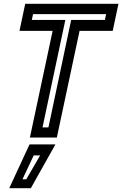

<svg xmlns="http://www.w3.org/2000/svg" viewBox="-20 -720 640 1005"><path d="M136.5 0 255.5 -558.5H82L112 -700H600L570 -558.5H396.5L277.5 0ZM202.5 -53H233.5L352.5 -615.5H529L535.5 -646H153L146.5 -615.5H322ZM28.5 265 134.5 36H270L141.5 265ZM97.5 218.5H117.5L190 93.5H156.5Z"/></svg>

Font: Tourney SemiBold
Style: Italic
Weight: 600
Italic angle: -12°
Version: Version 1.015